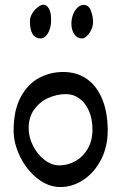

<svg xmlns="http://www.w3.org/2000/svg" viewBox="-20 -773 513 805"><path d="M37.1 -225.6Q37.1 -310.5 66.7 -365.7Q96.2 -420.9 143.3 -446Q190.4 -471.2 245.1 -471.2Q303.2 -471.2 345.2 -441.2Q387.2 -411.1 409.4 -355.7Q431.6 -300.3 431.6 -225.6Q431.6 -157.7 403.6 -103.5Q375.5 -49.3 329.8 -19Q284.2 11.2 233.4 11.2Q182.1 11.2 136.7 -24.9Q91.3 -61 64.2 -116.5Q37.1 -171.9 37.1 -225.6ZM256.8 -378.4Q218.3 -378.4 182.1 -362.1Q146 -345.7 123 -313.5Q100.1 -281.2 100.1 -235.8Q100.1 -197.8 118.7 -161.4Q137.2 -125 167 -102.3Q196.8 -79.6 228.5 -79.6Q264.6 -79.6 296.6 -97.7Q328.6 -115.7 348.1 -149.7Q367.7 -183.6 367.7 -230Q367.7 -273.4 353.3 -307.1Q338.9 -340.8 313.5 -359.6Q288.1 -378.4 256.8 -378.4ZM194.3 -691.4Q194.3 -665.5 187.5 -647.5Q180.7 -629.4 170.7 -620.6Q160.6 -611.8 152.3 -611.8Q127.9 -611.8 116.7 -630.1Q105.5 -648.4 105.5 -683.6Q105.5 -701.2 115.5 -717.3Q125.5 -733.4 139.2 -743.4Q152.8 -753.4 162.6 -753.4Q175.3 -753.4 184.8 -737.3Q194.3 -721.2 194.3 -691.4ZM323.7 -611.8Q304.2 -611.8 291.7 -629.4Q279.3 -647 279.3 -674.3Q279.3 -692.9 286.1 -711.2Q293 -729.5 304.9 -741Q316.9 -752.4 331.1 -752.4Q351.6 -752.4 360.8 -729Q370.1 -705.6 370.1 -679.2Q370.1 -664.1 362.8 -648.4Q355.5 -632.8 344.5 -622.3Q333.5 -611.8 323.7 -611.8Z"/></svg>

Font: Dekko
Style: Regular
Weight: 400
Designer: Multiple
Foundry: Sorkin Type
Version: Version 2.001